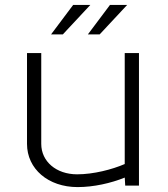

<svg xmlns="http://www.w3.org/2000/svg" viewBox="-20 -756 685 782"><path d="M338 -616H386L498 -736H428ZM188 -616H236L348 -736H278ZM90 -170C90 -67.9 176.5 6 296 6C361.5 6 431.2 -9.8 488.1 -32.7L490 0H546V-540H488V-87.9C436.3 -65.6 360.8 -46 294 -46C209.3 -46 148 -98.1 148 -170V-540H90Z"/></svg>

Font: Resamitz
Style: Regular
Weight: 500
Designer: gluk
Foundry: gluk
Version: Version 0.047